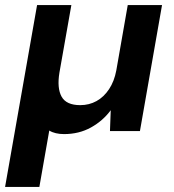

<svg xmlns="http://www.w3.org/2000/svg" viewBox="-36 -516 685 756"><path d="M-16 220 110 -496H245L198 -230Q188 -169 206.5 -135.5Q225 -102 280 -102Q315 -102 344 -118Q373 -134 393.5 -165Q414 -196 422 -239L467 -496H602L515 0H397L400 -82Q369 -40 322 -14Q275 12 216 12Q199 12 184 8.5Q169 5 158 -2L119 220Z"/></svg>

Font: DM Sans 11pt
Style: Bold Italic
Weight: 700
Italic angle: -10°
Version: Version 4.004;gftools[0.9.30]